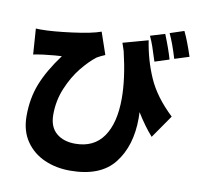

<svg xmlns="http://www.w3.org/2000/svg" viewBox="-96 -936 1168 1122"><g transform="rotate(10 488.5 -375.0)"><path d="M921.9 -329.1 827.1 -192.4Q779.3 -246.1 732.4 -322.3Q733.4 -309.6 733.4 -286.1Q733.4 -122.1 652.3 -18.6Q571.3 85 390.6 85Q307.6 85 238.8 54.7Q169.9 24.4 127.9 -36.6Q85.9 -97.7 85.9 -186.5Q85.9 -291 120.1 -377.9Q154.3 -464.8 228.5 -565.4Q197.3 -564.5 121.1 -555.7Q84 -550.8 61.5 -545.9L50.8 -698.2L79.1 -697.3Q150.4 -697.3 265.1 -712.4Q379.9 -727.5 432.6 -747.1L477.5 -616.2Q449.2 -604.5 429.7 -592.8Q388.7 -561.5 344.7 -507.3Q300.8 -453.1 269.5 -378.4Q238.3 -303.7 238.3 -220.7Q238.3 -148.4 280.8 -111.8Q323.2 -75.2 393.6 -75.2Q503.9 -75.2 560.1 -155.8Q616.2 -236.3 616.2 -382.8Q616.2 -501 579.1 -657.2L563.5 -704.1L711.9 -745.1Q729.5 -629.9 774.4 -527.8Q819.3 -425.8 921.9 -329.1ZM800.8 -798.8Q835.9 -711.9 851.6 -655.3L766.6 -627.9Q750 -680.7 739.3 -711.9Q728.5 -743.2 714.8 -772.5ZM908.2 -835Q933.6 -783.2 963.9 -691.4L877.9 -664.1Q850.6 -754.9 825.2 -807.6Z"/></g></svg>

Font: Min Sans Black
Style: Regular
Weight: 900
Designer: Jinseong-Kim, NotoSansCJK, Nunito
Foundry: Jinseong-Kim
Version: Version 1.000